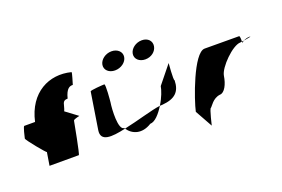

<svg xmlns="http://www.w3.org/2000/svg" viewBox="-98 -1069 2007 1368"><g transform="rotate(-20 905.5 -385.0)"><path d="M25 -383C23 -372 139 -232 140 -239L124 -140H346C353 -140 396 -372 398 -383C400 -394 453 -402 445 -402L355 -469C375 -514 363 -546 409 -546C427 -618 454 -626 477 -625C479 -636 506 -714 499 -714C341 -754 180 -677 134 -469H52C45 -469 27 -394 25 -383Z M537 -260C524 -175 609 -180 720 -205C719 -207 717 -209 716 -211C670 -211 679 -366 687 -416C688 -424 700 -552 689 -552C679 -552 582 -546 581 -538C581 -538 549 -340 537 -260ZM724 -687C718 -649 750 -619 796 -619C842 -619 883 -649 889 -687C895 -725 863 -756 817 -756C771 -756 730 -725 724 -687ZM720 -205C755 -153 823 -127 901 -176C937 -176 977 -221 1009 -273C944 -265 825 -227 720 -205ZM954 -687C948 -649 980 -619 1026 -619C1072 -619 1109 -649 1115 -687C1121 -725 1093 -756 1047 -756C1001 -756 960 -725 954 -687ZM1009 -273C1016 -274 1023 -274 1029 -274C1126 -282 1168 -322 1170 -408C1160 -408 1173 -546 1172 -538L1063 -403C1059 -376 1040 -322 1009 -273Z M1235 -145 1308 -14C1307 -6 1335 -135 1346 -135C1357 -142 1382 -194 1438 -201C1474 -201 1502 -258 1511 -318C1520 -378 1643 -501 1702 -501C1702 -501 1707 -502 1715 -503C1716 -520 1715 -546 1709 -546C1709 -546 1546 -547 1448 -547C1363 -547 1252 -225 1235 -145ZM1715 -503C1715 -498 1714 -494 1714 -491C1714 -494 1721 -500 1731 -505C1725 -504 1720 -504 1715 -503ZM1731 -505C1762 -510 1802 -517 1775 -517C1759 -517 1743 -511 1731 -505Z"/></g></svg>

Font: Ampere
Style: SCExtIta
Weight: 400
Version: Version 1